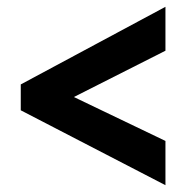

<svg xmlns="http://www.w3.org/2000/svg" viewBox="-20 -608 547 564"><path d="M41 -284 466 -64V-194L197 -323L466 -459V-588L41 -360Z"/></svg>

Font: Noto Sans Gurmukhi Condensed ExtraBold
Style: Regular
Weight: 800
Width: 3
Designer: Jelle Bosma - Monotype Design Team
Foundry: Monotype Imaging Inc.
Version: Version 2.004